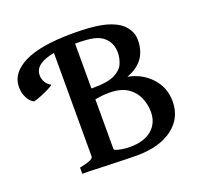

<svg xmlns="http://www.w3.org/2000/svg" viewBox="-113 -758 939 894"><g transform="rotate(-20 356.5 -311.5)"><path d="M419.4 6.8Q402.3 6.8 373.5 6.1Q344.7 5.4 312.3 4.4Q279.8 3.4 250.7 2.4Q221.7 1.5 203.1 0.7Q184.6 0 184.6 0H151.4V-30.8Q219.7 -44.4 219.7 -60.5V-574.2Q174.8 -566.4 148.2 -547.9Q121.6 -529.3 121.6 -498.5Q121.6 -479 132.1 -462.6Q142.6 -446.3 157.7 -439.5Q156.2 -435.5 136.5 -425.5Q116.7 -415.5 93.3 -406Q69.8 -396.5 56.2 -393.6Q38.1 -401.4 25.1 -425.8Q12.2 -450.2 12.2 -480Q12.2 -549.3 92 -589.6Q171.9 -629.9 334 -629.9Q417.5 -629.9 470.2 -620.1Q522.9 -610.4 557.6 -587.4Q579.6 -572.8 593.8 -549.3Q607.9 -525.9 607.9 -498Q607.9 -390.1 502.9 -353Q573.2 -339.4 617.7 -290.5Q662.1 -241.7 662.1 -173.8Q662.1 -90.8 596.9 -42Q531.7 6.8 419.4 6.8ZM327.1 -358.9H338.9Q408.2 -358.9 442.6 -376Q477.1 -393.1 488.5 -419.7Q500 -446.3 500 -474.1Q500 -522.9 465.8 -552.2Q447.8 -567.4 418.9 -574.2Q390.1 -581.1 327.1 -581.5ZM403.8 -41.5Q474.1 -41.5 512.2 -74.5Q550.3 -107.4 550.3 -162.1Q550.3 -198.2 535.9 -232.7Q521.5 -267.1 488 -289.6Q454.6 -312 397.9 -312Q377.9 -312 360.4 -310.1Q342.8 -308.1 327.1 -305.2V-60.5Q327.1 -58.1 331.1 -53.2Q346.2 -47.4 365.5 -44.4Q384.8 -41.5 403.8 -41.5Z"/></g></svg>

Font: David Libre Medium
Style: Regular
Weight: 500
Designer: Ismar David, J. Victor Gaultney, Annie Olsen and Meir Sadan
Foundry: Monotype Imaging Inc. & SIL International
Version: Version 1.100; ttfautohint (v1.8.4.7-5d5b)